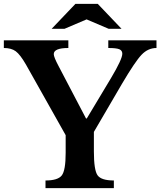

<svg xmlns="http://www.w3.org/2000/svg" viewBox="-34 -980 835 1000"><path d="M308 -276 101 -644Q71 -696 48 -713Q25 -730 -14 -730V-770H322V-730Q246 -730 246 -698Q246 -683 271 -636L414 -363H418L544 -573Q603 -672 603 -700Q603 -717 587.5 -723.5Q572 -730 530 -730V-770H781V-730Q737 -730 703.5 -695Q670 -660 601 -543L455 -293V-191Q455 -93 474.5 -66.5Q494 -40 559 -40V0H203V-40Q267 -40 287.5 -66Q308 -92 308 -184ZM359 -960H475L599 -830H532L417 -879L302 -830H235Z"/></svg>

Font: Libre Baskerville
Style: Bold
Weight: 700
Designer: Pablo Impallari, Rodrigo Fuenzalida
Foundry: Pablo Impallari, Rodrigo Fuenzalida
Version: Version 1.000